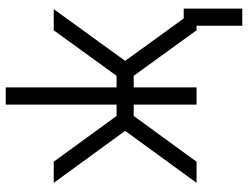

<svg xmlns="http://www.w3.org/2000/svg" viewBox="-118 -590 868 672"><g transform="rotate(-90 316.0 -254.0)"><path d="M12 -500 194 -250 12 0H86L268 -250L86 -500ZM620 -500H546L365 -250L546 0H620L439 -250ZM286 -668V-280H220V-220H286V0H346V-220H413V-280H346V-668ZM562 160H622V-45H562Z"/></g></svg>

Font: Unageo Variable
Style: Regular
Weight: 300
Designer: Richard Sepsi
Foundry: Richard Sepsi
Version: Version 2.200